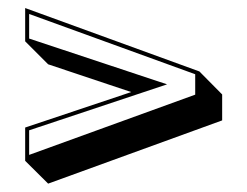

<svg xmlns="http://www.w3.org/2000/svg" viewBox="-20 -448 608 473"><path d="M303.2 -221.2 98.6 -289.6 42 -346.2V-428.2L471.2 -272L527.3 -215.3V-151.4L98.6 4.4L42 -51.8V-133.8ZM391.6 -240.2 51.8 -127V-66.4L460.9 -214.8V-265.1L51.8 -413.6V-353Z"/></svg>

Font: Linux Biolinum Shadow O
Style: Bold
Weight: 700
Designer: Philipp H. Poll
Foundry: Philipp H. Poll
Version: Version 0.9.2